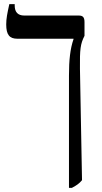

<svg xmlns="http://www.w3.org/2000/svg" viewBox="-20 -667 492 927"><path d="M313 240H327C347 230 363 219 376 203L366 -336C365 -428 368 -455 388 -494V-560C388 -584 380 -592 360 -592H97C66 -592 51 -609 51 -640V-647H25C15 -602 10 -577 10 -549C10 -499 26 -480 64 -480H335V-478C319 -432 313 -377 313 -302Z"/></svg>

Font: Noto Serif Hebrew SemiCondensed Medium
Style: Regular
Weight: 500
Width: 4
Designer: Monotype Design Team
Foundry: Monotype Imaging Inc.
Version: Version 2.004